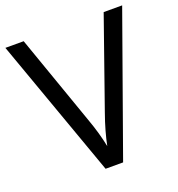

<svg xmlns="http://www.w3.org/2000/svg" viewBox="-130 -821 859 927"><g transform="rotate(-20 300.0 -357.0)"><path d="M600 -714 345 0H255L0 -714H94L255 -256Q271 -212 282 -173.5Q293 -135 300 -100Q307 -135 318 -174Q329 -213 345 -258L505 -714Z"/></g></svg>

Font: Noto Sans Ethiopic
Style: Regular
Weight: 400
Designer: Monotype Design Team
Foundry: Monotype Imaging Inc.
Version: Version 2.102; ttfautohint (v1.8.4.7-5d5b)